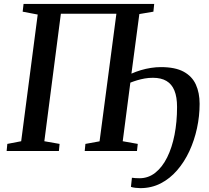

<svg xmlns="http://www.w3.org/2000/svg" viewBox="-20 -763 1056 970"><path d="M689 187.5Q678 187.5 663.5 185.8Q649 184 641.5 181L646.5 135Q653.5 136 664.2 136.8Q675 137.5 685 137.5Q729.5 137.5 764.8 109.5Q800 81.5 824.5 32.2Q849 -17 861.8 -82.2Q874.5 -147.5 874.5 -222.5Q874.5 -273 861.2 -305.5Q848 -338 821 -354Q794 -370 752.5 -370Q731 -370 711.2 -366.5Q691.5 -363 673.2 -357.5Q655 -352 638.5 -345.5L600 -49.5L676 -36L672 0H408L411.5 -36L483 -49L568 -693.5H287.5L204 -49.5L281 -36L277.5 0H13.5L17 -36L87 -49.5L170.5 -689.5L94.5 -704L99 -743H759L755 -704L684 -692L644 -391Q666.5 -401 691.5 -408.5Q716.5 -416 742.5 -420Q768.5 -424 793 -424Q865 -424 907.8 -400.8Q950.5 -377.5 969.5 -335.8Q988.5 -294 988.5 -238.5Q988.5 -176.5 975.2 -115.2Q962 -54 936.8 0.5Q911.5 55 875 97.2Q838.5 139.5 791.8 163.5Q745 187.5 689 187.5Z"/></svg>

Font: Merriweather 48pt Medium
Style: Italic
Weight: 500
Italic angle: -7.8°
Version: Version 2.101